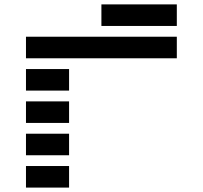

<svg xmlns="http://www.w3.org/2000/svg" viewBox="-20 -850 919 870"><path d="M97.7 0V-97.7H293V0ZM781.2 -830.1V-732.4H439.5V-830.1ZM97.7 -585.9V-683.6H781.2V-585.9ZM97.7 -439.5V-537.1H293V-439.5ZM97.7 -293V-390.6H293V-293ZM97.7 -146.5V-244.1H293V-146.5Z"/></svg>

Font: Trigram
Style: Regular
Weight: 400
Designer: GGBotNet
Foundry: GGBotNet
Version: 1.05